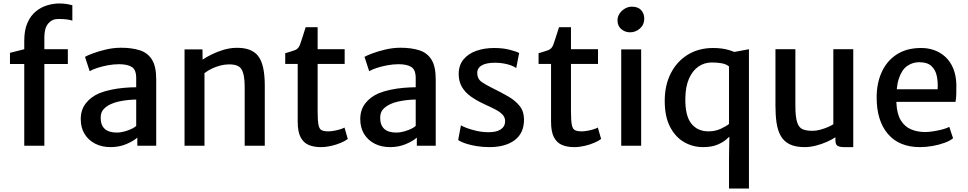

<svg xmlns="http://www.w3.org/2000/svg" viewBox="-20 -841 5588 1108"><path d="M120 0V-471.5H37.5V-536L120 -557V-606Q120 -668 138.5 -709.5Q157 -751 187.2 -775.5Q217.5 -800 253.2 -810.5Q289 -821 323 -821Q347.5 -821 368.5 -817.2Q389.5 -813.5 397.5 -811V-722Q383 -726.5 365 -729Q347 -731.5 315 -731.5Q280.5 -731.5 258.2 -705.2Q236 -679 236 -626V-557H371.5V-471.5H236V0Z M618 8Q568 8 529.2 -11.8Q490.5 -31.5 468.2 -67.8Q446 -104 446 -153.5Q446 -207 474.8 -244.2Q503.5 -281.5 552 -302.5Q584 -315.5 621.5 -323.2Q659 -331 696.5 -334.2Q734 -337.5 766 -337.5L790 -307L766 -266.5Q746.5 -266.5 719.2 -263.8Q692 -261 665.5 -255.2Q639 -249.5 620.5 -240.5Q595 -229 578 -211Q561 -193 561 -161Q561 -119 584.2 -97.5Q607.5 -76 653.5 -76Q677 -76 701 -83Q725 -90 742.8 -99Q760.5 -108 766 -114.5L789 -90L772.5 -47Q750.5 -27 709 -9.5Q667.5 8 618 8ZM881.5 0H772.5V-83H766V-390Q766 -439 740.2 -454.8Q714.5 -470.5 667 -470.5Q635.5 -470.5 602 -464.2Q568.5 -458 540.5 -448.8Q512.5 -439.5 497.5 -430L470.5 -513Q482 -520 514.8 -532.5Q547.5 -545 591.2 -555.2Q635 -565.5 678 -565.5Q740.5 -565.5 786.2 -551Q832 -536.5 856.8 -497.2Q881.5 -458 881.5 -383.5Z M1045 0V-556H1148.5L1149 -497Q1169.5 -511 1200.8 -526.5Q1232 -542 1268.2 -553Q1304.5 -564 1340.5 -565Q1430 -567.5 1469 -518.8Q1508 -470 1508 -347.5V0H1392V-341.5Q1392 -411.5 1373.2 -442Q1354.5 -472.5 1292 -469Q1274.5 -468.5 1251.8 -462.8Q1229 -457 1205.2 -446.2Q1181.5 -435.5 1160 -419V0Z M1831 8Q1791.5 8 1761.5 -4.5Q1731.5 -17 1714.8 -48.8Q1698 -80.5 1698 -139V-472H1626V-534Q1663 -544.5 1682.5 -551.8Q1702 -559 1711 -583Q1715 -594 1720 -609.2Q1725 -624.5 1731 -643.2Q1737 -662 1744 -684H1813V-557H1969V-472H1813V-200Q1813 -146 1817.8 -121.2Q1822.5 -96.5 1835.8 -89.8Q1849 -83 1875 -83Q1889 -83 1907.2 -86.2Q1925.5 -89.5 1942.2 -94.5Q1959 -99.5 1968 -105L1987 -39Q1972 -27.5 1946.8 -16.8Q1921.5 -6 1891.2 1Q1861 8 1831 8Z M2231 8Q2181 8 2142.2 -11.8Q2103.5 -31.5 2081.2 -67.8Q2059 -104 2059 -153.5Q2059 -207 2087.8 -244.2Q2116.5 -281.5 2165 -302.5Q2197 -315.5 2234.5 -323.2Q2272 -331 2309.5 -334.2Q2347 -337.5 2379 -337.5L2403 -307L2379 -266.5Q2359.5 -266.5 2332.2 -263.8Q2305 -261 2278.5 -255.2Q2252 -249.5 2233.5 -240.5Q2208 -229 2191 -211Q2174 -193 2174 -161Q2174 -119 2197.2 -97.5Q2220.5 -76 2266.5 -76Q2290 -76 2314 -83Q2338 -90 2355.8 -99Q2373.5 -108 2379 -114.5L2402 -90L2385.5 -47Q2363.5 -27 2322 -9.5Q2280.5 8 2231 8ZM2494.5 0H2385.5V-83H2379V-390Q2379 -439 2353.2 -454.8Q2327.5 -470.5 2280 -470.5Q2248.5 -470.5 2215 -464.2Q2181.5 -458 2153.5 -448.8Q2125.5 -439.5 2110.5 -430L2083.5 -513Q2095 -520 2127.8 -532.5Q2160.5 -545 2204.2 -555.2Q2248 -565.5 2291 -565.5Q2353.5 -565.5 2399.2 -551Q2445 -536.5 2469.8 -497.2Q2494.5 -458 2494.5 -383.5Z M2624 -33 2640 -118Q2647.5 -112.5 2671.2 -103.2Q2695 -94 2728.2 -86.2Q2761.5 -78.5 2797 -78Q2845 -77.5 2870 -94.5Q2895 -111.5 2895 -142Q2895 -163.5 2880 -179.5Q2865 -195.5 2838.8 -209.2Q2812.5 -223 2779 -238Q2734 -258.5 2699.5 -282.5Q2665 -306.5 2645.8 -339Q2626.5 -371.5 2627 -417Q2628 -466.5 2655.8 -499.2Q2683.5 -532 2729.5 -548Q2775.5 -564 2832 -564Q2884.5 -564 2924 -553.2Q2963.5 -542.5 2976 -535L2959 -448Q2950 -455.5 2931.2 -462.8Q2912.5 -470 2888 -474.5Q2863.5 -479 2838 -479Q2787 -479 2761 -464.2Q2735 -449.5 2734 -423Q2733.5 -386.5 2759.2 -368.5Q2785 -350.5 2821 -333Q2872.5 -308 2914 -283.8Q2955.5 -259.5 2979.8 -228.2Q3004 -197 3004 -151Q3004 -73 2950.5 -32.5Q2897 8 2804 8Q2765.5 8 2729.2 2Q2693 -4 2665.2 -13.5Q2637.5 -23 2624 -33Z M3293 8Q3253.5 8 3223.5 -4.5Q3193.5 -17 3176.8 -48.8Q3160 -80.5 3160 -139V-472H3088V-534Q3125 -544.5 3144.5 -551.8Q3164 -559 3173 -583Q3177 -594 3182 -609.2Q3187 -624.5 3193 -643.2Q3199 -662 3206 -684H3275V-557H3431V-472H3275V-200Q3275 -146 3279.8 -121.2Q3284.5 -96.5 3297.8 -89.8Q3311 -83 3337 -83Q3351 -83 3369.2 -86.2Q3387.5 -89.5 3404.2 -94.5Q3421 -99.5 3430 -105L3449 -39Q3434 -27.5 3408.8 -16.8Q3383.5 -6 3353.2 1Q3323 8 3293 8Z M3565 0V-556H3680V0ZM3616 -654.5Q3587 -654.5 3565.2 -673Q3543.5 -691.5 3543.5 -723.5Q3543.5 -745.5 3555.8 -763.2Q3568 -781 3587 -791.8Q3606 -802.5 3626.5 -802.5Q3662 -802.5 3680 -782.5Q3698 -762.5 3698 -733.5Q3698 -699 3673.2 -676.8Q3648.5 -654.5 3616 -654.5Z M4187 68 4189 -53 4187 -98V-477L4198 -489L4201 -538L4302 -557V247H4187ZM4036.5 8Q3978 8 3927.8 -21Q3877.5 -50 3846.8 -109Q3816 -168 3816 -258.5Q3816 -349 3851 -417.8Q3886 -486.5 3948.8 -525.2Q4011.5 -564 4096 -564Q4147.5 -564 4188 -551.8Q4228.5 -539.5 4237.5 -531L4187 -457.5Q4171.5 -470.5 4146.5 -475.5Q4121.5 -480.5 4087.5 -480.5Q4045 -480.5 4010.8 -457Q3976.5 -433.5 3956 -387Q3935.5 -340.5 3935 -272Q3933.5 -174 3969 -128.5Q4004.5 -83 4068.5 -83Q4107.5 -83 4138.8 -97.5Q4170 -112 4187 -125.5L4205 -68.5Q4193.5 -56 4173.2 -38Q4153 -20 4120 -6Q4087 8 4036.5 8Z M4624 8Q4569.5 8 4536 -9Q4502.5 -26 4485 -57.8Q4467.5 -89.5 4461.2 -133.5Q4455 -177.5 4455 -231V-557H4570V-232Q4570 -166 4580.2 -135Q4590.5 -104 4612.2 -95Q4634 -86 4669 -86Q4689.5 -86 4712.8 -92.2Q4736 -98.5 4756.5 -107.2Q4777 -116 4789 -124V-557H4904V8H4851Q4828 8 4814.5 1.2Q4801 -5.5 4801 -33V-72L4803 -50Q4780.5 -35 4750.2 -21.8Q4720 -8.5 4687 -0.2Q4654 8 4624 8Z M5289 8Q5169 8 5104 -68Q5039 -144 5039 -279Q5039 -360 5067.8 -424Q5096.5 -488 5152.8 -525.5Q5209 -563 5291 -564Q5333 -565 5370 -552Q5407 -539 5435.5 -512.8Q5464 -486.5 5480.8 -446.5Q5497.5 -406.5 5499 -353Q5499 -321.5 5498.5 -296.8Q5498 -272 5494 -253H5106L5116 -326H5391Q5393.5 -366 5386.2 -401.8Q5379 -437.5 5355.2 -459.8Q5331.5 -482 5285 -482Q5246 -482 5215 -460.2Q5184 -438.5 5167 -387Q5150 -335.5 5153 -246Q5156 -183 5178.5 -146.5Q5201 -110 5237.5 -94.5Q5274 -79 5319 -79Q5338 -79 5365.5 -83.2Q5393 -87.5 5418.8 -94.2Q5444.5 -101 5458 -109L5480 -43Q5461.5 -28 5429.8 -16.5Q5398 -5 5361 1.5Q5324 8 5289 8Z"/></svg>

Font: Tracken
Style: Regular
Weight: 400
Designer: Eben Sorkin
Foundry: Eben Sorkin
Version: Version 2.001